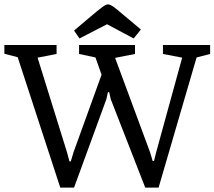

<svg xmlns="http://www.w3.org/2000/svg" viewBox="-28 -854 982 879"><path d="M248 5 53 -592 -8 -608V-648H231V-607L144 -590L279 -156L290 -115H296L309 -158L437 -512L409 -591L334 -607V-648H590V-607L499 -589L659 -157L671 -117H677L687 -157L806 -590L718 -607V-648H934V-607L872 -591L698 5H637L479 -400L472 -432H466L459 -400L311 5ZM336 -678 311 -714 389 -780Q421 -807 439 -820.5Q457 -834 466 -834Q477 -834 495.5 -820Q514 -806 544 -780L617 -719L584 -678L462 -743Z"/></svg>

Font: Faustina Light
Style: Regular
Weight: 400
Version: Version 1.200